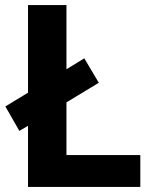

<svg xmlns="http://www.w3.org/2000/svg" viewBox="-20 -734 605 754"><path d="M90 0V-240L56 -220L1 -316L90 -370V-714H241V-462L311 -505L368 -409L241 -332V-125H531V0Z"/></svg>

Font: Noto Sans Tai Tham
Style: Bold
Weight: 700
Designer: Monotype Design Team 2013. Revised by David WIlliams 2020
Foundry: Monotype Imaging Inc.
Version: Version 2.002; ttfautohint (v1.8.4.7-5d5b)